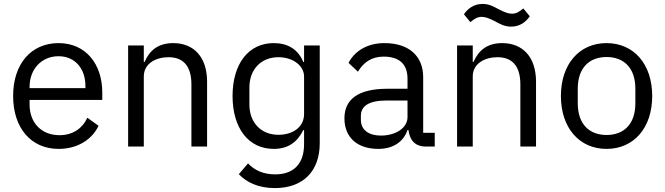

<svg xmlns="http://www.w3.org/2000/svg" viewBox="-20 -748 3396 980"><path d="M279 12C376 12 450 -36 483 -106L426 -147C399 -90 349 -58 284 -58C188 -58 131 -125 131 -214V-238H502V-276C502 -422 417 -528 279 -528C139 -528 47 -422 47 -258C47 -94 139 12 279 12ZM279 -461C361 -461 416 -400 416 -309V-298H131V-305C131 -395 192 -461 279 -461Z M714 0V-358C714 -424 776 -456 840 -456C917 -456 957 -409 957 -317V0H1037V-331C1037 -456 970 -528 864 -528C787 -528 743 -490 718 -432H714V-516H634V0Z M1612 -516H1532V-432H1528C1501 -497 1448 -528 1377 -528C1249 -528 1167 -423 1167 -258C1167 -93 1249 12 1377 12C1449 12 1497 -21 1528 -84H1532V-12C1532 89 1478 142 1385 142C1325 142 1280 122 1246 86L1199 141C1239 183 1299 212 1383 212C1528 212 1612 125 1612 -17ZM1401 -60C1311 -60 1253 -124 1253 -214V-302C1253 -392 1311 -456 1401 -456C1474 -456 1532 -414 1532 -357V-166C1532 -98 1473 -60 1401 -60Z M2199 0V-70H2140V-354C2140 -463 2066 -528 1942 -528C1849 -528 1787 -482 1759 -427L1807 -382C1835 -429 1876 -459 1938 -459C2020 -459 2060 -419 2060 -346V-295H1958C1808 -295 1738 -241 1738 -144C1738 -48 1802 12 1911 12C1983 12 2038 -21 2060 -84H2065C2071 -36 2095 0 2154 0ZM1924 -56C1862 -56 1822 -85 1822 -136V-157C1822 -207 1863 -235 1954 -235H2060V-150C2060 -97 2003 -56 1924 -56Z M2589 -612C2635 -612 2666 -638 2684 -665L2651 -705C2631 -688 2615 -678 2593 -678C2576 -678 2555 -685 2523 -702C2502 -713 2478 -728 2443 -728C2397 -728 2366 -702 2348 -675L2381 -635C2401 -652 2417 -662 2439 -662C2456 -662 2477 -655 2509 -638C2530 -627 2554 -612 2589 -612ZM2393 0V-358C2393 -424 2455 -456 2519 -456C2596 -456 2636 -409 2636 -317V0H2716V-331C2716 -456 2649 -528 2543 -528C2466 -528 2422 -490 2397 -432H2393V-516H2313V0Z M3076 12C3214 12 3309 -94 3309 -258C3309 -422 3214 -528 3076 -528C2938 -528 2843 -422 2843 -258C2843 -94 2938 12 3076 12ZM3076 -59C2990 -59 2929 -112 2929 -221V-295C2929 -404 2990 -457 3076 -457C3162 -457 3223 -404 3223 -295V-221C3223 -112 3162 -59 3076 -59Z"/></svg>

Font: LVC Sans
Style: Regular
Weight: 400
Designer: Mike Abbink, Paul van der Laan, Pieter van Rosmalen
Foundry: Bold Monday
Version: Version 3.0